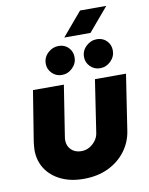

<svg xmlns="http://www.w3.org/2000/svg" viewBox="-98 -970 816 1053"><g transform="rotate(-10 310.5 -443.5)"><path d="M610 -515 563 -207Q554 -144 516.5 -94Q479 -44 419.5 -15.5Q360 13 282 13Q210 13 156 -13Q102 -39 72.5 -84.5Q43 -130 43 -190Q43 -200 44.5 -213Q46 -226 47 -236L92 -515H264L220 -234Q219 -230 218.5 -223.5Q218 -217 218 -213Q218 -181 239.5 -160Q261 -139 296 -139Q321 -139 341.5 -151Q362 -163 376 -182Q390 -201 393 -224L437 -515ZM476 -569Q444 -569 421.5 -591.5Q399 -614 399 -645Q399 -680 425 -704.5Q451 -729 485 -729Q518 -729 539.5 -707Q561 -685 561 -653Q561 -619 535.5 -594Q510 -569 476 -569ZM263 -569Q231 -569 208.5 -591.5Q186 -614 186 -645Q186 -680 212 -704.5Q238 -729 272 -729Q305 -729 326.5 -707Q348 -685 348 -653Q348 -619 322.5 -594Q297 -569 263 -569ZM311 -769 422 -900H568L457 -769Z"/></g></svg>

Font: MuseoModerno Thin ExtraBold
Style: Italic
Weight: 800
Italic angle: -9°
Version: Version 1.003